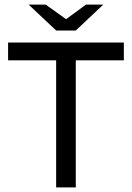

<svg xmlns="http://www.w3.org/2000/svg" viewBox="-20 -811 571 831"><path d="M516 -550H308V0H223V-550H15V-627H516ZM178 -791 266 -728 352 -791H427L308 -679H223L104 -791Z"/></svg>

Font: Blinker
Style: Regular
Weight: 400
Designer: Juergen Huber
Foundry: supertype
Version: 1.017